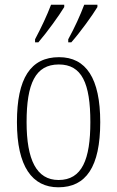

<svg xmlns="http://www.w3.org/2000/svg" viewBox="-20 -786 497 816"><path d="M270 -619V-606H283C321 -649 373 -721 394 -756V-766H338C321 -721 298 -670 270 -619ZM129 -619V-606H143C180 -649 232 -721 253 -756V-766H197C180 -721 156 -670 129 -619ZM228 10C345 10 406 -76 406 -267C406 -453 346 -543 231 -543C110 -543 52 -453 52 -267C52 -78 117 10 228 10ZM229 -21C135 -21 93 -107 93 -267C93 -430 130 -512 230 -512C328 -512 364 -432 364 -267C364 -109 329 -21 229 -21Z"/></svg>

Font: Noto Serif Armenian Condensed ExtraLight
Style: Regular
Weight: 200
Width: 3
Designer: Monotype Design Team
Foundry: Monotype Imaging Inc.
Version: Version 2.008